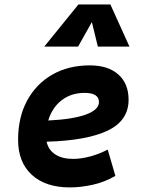

<svg xmlns="http://www.w3.org/2000/svg" viewBox="-20 -815 626 845"><path d="M301.8 -115.7Q336.9 -115.7 377 -126.5Q417 -137.2 454.1 -156.7L487.8 -41Q441.4 -13.7 388.7 -2Q335.9 9.8 287.6 9.8Q180.2 9.8 119.9 -45.7Q59.6 -101.1 59.6 -199.7Q59.6 -298.3 99.1 -371.8Q138.7 -445.3 209.7 -486.3Q280.8 -527.3 375.5 -527.3Q455.6 -527.3 500.7 -487.3Q545.9 -447.3 545.9 -376Q545.9 -284.2 453.9 -240.2Q361.8 -196.3 185.1 -191.4Q192.9 -155.3 223.1 -135.5Q253.4 -115.7 301.8 -115.7ZM192.4 -284.7Q298.3 -289.6 356.9 -310.5Q415.5 -331.5 415.5 -365.7Q415.5 -406.2 352.1 -406.2Q293 -406.2 251 -373.5Q209 -340.8 192.4 -284.7ZM465.8 -795.4 549.8 -609.9H410.6L384.3 -717.8L323.7 -609.9H174.8L325.2 -795.4Z"/></svg>

Font: CaskaydiaCove NFP
Style: Bold Italic
Weight: 700
Italic angle: -10°
Designer: Aaron Bell
Foundry: Saja Typeworks
Version: Version 2111.001; VTT 6.35;Nerd Fonts 3.1.1